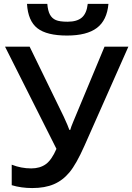

<svg xmlns="http://www.w3.org/2000/svg" viewBox="-20 -953 677 983"><path d="M5.9 0ZM637.2 -713.9 412.1 -206.1Q370.6 -112.8 335.9 -71Q301.3 -29.3 255.6 -9.8Q210 9.8 145 9.8Q88.4 9.8 40 -4.9V-109.9Q87.9 -90.8 140.1 -90.8Q184.6 -90.8 214.6 -112.5Q244.6 -134.3 269 -190.9L5.9 -713.9H131.8L306.2 -356Q329.6 -305.2 335 -288.1H339.8Q342.8 -300.8 354.5 -328.6L515.1 -713.9ZM323.2 -771Q219.7 -771 171.6 -808.3Q123.5 -845.7 118.2 -933.1H222.2Q225.1 -897.9 235.6 -878.4Q246.1 -858.9 265.9 -850.3Q285.6 -841.8 326.2 -841.8Q374 -841.8 398.9 -863Q423.8 -884.3 429.2 -933.1H535.2Q527.8 -849.1 476.1 -810.1Q424.3 -771 323.2 -771Z"/></svg>

Font: Open Sans Semibold
Style: Regular
Weight: 600
Foundry: Ascender Corporation
Version: Version 1.10; ttfautohint (v1.5.65-e2d9)